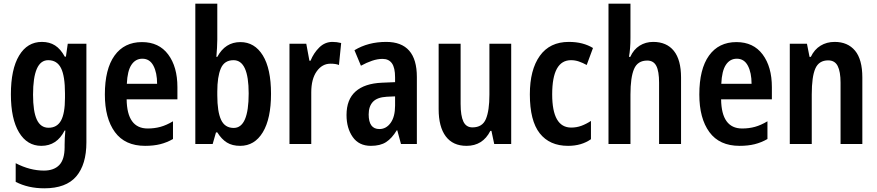

<svg xmlns="http://www.w3.org/2000/svg" viewBox="-20 -780 4751 1040"><path d="M207 -553Q248 -553 278 -534Q308 -515 331 -473H337L347 -543H448V-9Q448 111 393 175.5Q338 240 220 240Q132 240 65 205V104Q142 144 218 144Q272 144 301 114Q330 84 330 17V4Q330 -12 331 -33.5Q332 -55 334 -73H330Q288 10 204 10Q127 10 83 -63Q39 -136 39 -269Q39 -405 83.5 -479Q128 -553 207 -553ZM241 -454Q159 -454 159 -267Q159 -176 179.5 -132Q200 -88 243 -88Q289 -88 310.5 -127Q332 -166 332 -250V-274Q332 -368 310.5 -411Q289 -454 241 -454Z M749 -552Q841 -552 891 -485Q941 -418 941 -308V-242H666Q668 -84 780 -84Q817 -84 849.5 -93Q882 -102 917 -123V-27Q884 -8 848 1Q812 10 766 10Q657 10 602.5 -64.5Q548 -139 548 -268Q548 -406 600.5 -479Q653 -552 749 -552ZM751 -462Q714 -462 692 -429Q670 -396 667 -326H831Q831 -386 811 -424Q791 -462 751 -462Z M1157 -760V-566Q1157 -545 1155.5 -521Q1154 -497 1152 -472H1157Q1200 -552 1282 -552Q1359 -552 1403.5 -480Q1448 -408 1448 -272Q1448 -137 1403.5 -63.5Q1359 10 1281 10Q1238 10 1209 -8Q1180 -26 1157 -63H1150L1132 0H1038V-760ZM1245 -454Q1195 -454 1176 -409Q1157 -364 1157 -284V-264Q1157 -175 1177.5 -131Q1198 -87 1246 -87Q1327 -87 1327 -274Q1327 -454 1245 -454Z M1781 -553Q1804 -553 1828 -547L1816 -428Q1799 -435 1770 -435Q1725 -435 1695.5 -393.5Q1666 -352 1666 -280V0H1548V-543H1639L1656 -451H1662Q1679 -493 1709.5 -523Q1740 -553 1781 -553Z M2072 -553Q2238 -553 2238 -363V0H2152L2132 -74H2129Q2103 -31 2071.5 -10.5Q2040 10 1989 10Q1924 10 1890.5 -38Q1857 -86 1857 -157Q1857 -241 1906 -284.5Q1955 -328 2049 -332L2120 -335V-361Q2120 -413 2103 -437Q2086 -461 2052 -461Q2025 -461 1995.5 -451Q1966 -441 1935 -424L1900 -508Q1974 -553 2072 -553ZM2120 -258 2075 -256Q2023 -253 2000 -228.5Q1977 -204 1977 -160Q1977 -81 2035 -81Q2072 -81 2096 -114.5Q2120 -148 2120 -208Z M2749 -543V0H2657L2642 -71H2636Q2595 10 2507 10Q2433 10 2394.5 -41.5Q2356 -93 2356 -189V-543H2475V-217Q2475 -153 2490 -121.5Q2505 -90 2539 -90Q2593 -90 2612 -135.5Q2631 -181 2631 -267V-543Z M3057 10Q2957 10 2903.5 -58Q2850 -126 2850 -269Q2850 -402 2904 -477.5Q2958 -553 3061 -553Q3101 -553 3133.5 -544.5Q3166 -536 3192 -520L3158 -428Q3136 -440 3115.5 -447Q3095 -454 3073 -454Q2971 -454 2971 -269Q2971 -89 3074 -89Q3103 -89 3129 -98.5Q3155 -108 3181 -125V-26Q3130 10 3057 10Z M3395 -760V-575Q3395 -517 3387 -472H3394Q3412 -512 3444.5 -532.5Q3477 -553 3518 -553Q3591 -553 3630 -504.5Q3669 -456 3669 -360V0H3550V-332Q3550 -394 3535 -423Q3520 -452 3486 -452Q3434 -452 3414.5 -406.5Q3395 -361 3395 -268V0H3276V-760Z M3969 -552Q4061 -552 4111 -485Q4161 -418 4161 -308V-242H3886Q3888 -84 4000 -84Q4037 -84 4069.5 -93Q4102 -102 4137 -123V-27Q4104 -8 4068 1Q4032 10 3986 10Q3877 10 3822.5 -64.5Q3768 -139 3768 -268Q3768 -406 3820.5 -479Q3873 -552 3969 -552ZM3971 -462Q3934 -462 3912 -429Q3890 -396 3887 -326H4051Q4051 -386 4031 -424Q4011 -462 3971 -462Z M4501 -553Q4572 -553 4611.5 -505.5Q4651 -458 4651 -360V0H4533V-332Q4533 -392 4517.5 -422.5Q4502 -453 4466 -453Q4416 -453 4396.5 -409Q4377 -365 4377 -268V0H4258V-543H4351L4365 -472H4372Q4391 -512 4424.5 -532.5Q4458 -553 4501 -553Z"/></svg>

Font: Noto Sans Disp Cond SemBd
Style: Regular
Weight: 600
Width: 3
Designer: Monotype Design Team
Foundry: Monotype Imaging Inc.
Version: Version 2.000;GOOG;noto-source:20170915:90ef993387c0; ttfaut